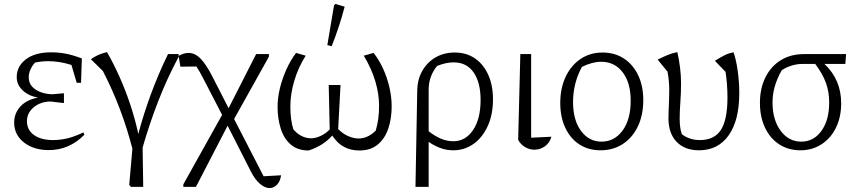

<svg xmlns="http://www.w3.org/2000/svg" viewBox="-20 -756 4365 976"><path d="M228 7Q151 7 101.5 -32Q52 -71 52 -133Q52 -180 83.5 -214.5Q115 -249 173 -260Q126 -268 95.5 -296.5Q65 -325 65 -364Q65 -419 111.5 -454.5Q158 -490 240 -490Q277 -490 312.5 -483.5Q348 -477 396 -459L392 -335H370L343 -426Q282 -445 225 -445Q192 -445 158 -438Q142 -420 134 -400.5Q126 -381 126 -364Q126 -334 144 -315Q162 -296 190 -286.5Q218 -277 248 -277L305 -282V-232L237 -240Q205 -240 178 -227.5Q151 -215 134 -192.5Q117 -170 117 -141Q117 -95 153 -69.5Q189 -44 250 -44Q288 -44 325.5 -53.5Q363 -63 404 -83L409 -71Q332 7 228 7Z M708 194H645L637 183L653 0Q628 -98 591 -197Q554 -296 503 -395L442 -455Q460 -468 480.5 -477Q501 -486 524 -491Q557 -434 588 -364.5Q619 -295 643.5 -220.5Q668 -146 683 -75Q710 -177 747.5 -278.5Q785 -380 834 -481H888V-467Q829 -357 783.5 -239.5Q738 -122 705 -6Z M912 194V181L1109 -172L1018 -348Q996 -392 978 -418L897 -417L888 -472Q915 -487 938 -487Q971 -487 999 -458.5Q1027 -430 1057 -372L1142 -206L1282 -481H1347V-468L1170 -151L1320 140L1409 135Q1404 167 1387.5 183.5Q1371 200 1350 200Q1327 200 1301.5 178.5Q1276 157 1255 115L1137 -117L976 194Z M1549 9Q1494 9 1459 -20.5Q1424 -50 1407.5 -101Q1391 -152 1391 -214Q1391 -259 1403 -308Q1415 -357 1436 -403.5Q1457 -450 1485 -487L1534 -473Q1496 -413 1476 -345.5Q1456 -278 1456 -216Q1456 -178 1460 -149.5Q1464 -121 1471 -99Q1490 -76 1513.5 -64.5Q1537 -53 1561 -53Q1584 -53 1610 -65Q1636 -77 1656 -98L1651 -324H1711L1699 -100Q1725 -74 1752.5 -63Q1780 -52 1802 -52Q1850 -52 1890 -92Q1898 -119 1902.5 -149.5Q1907 -180 1907 -219Q1907 -279 1887.5 -344Q1868 -409 1829 -473L1879 -487Q1905 -455 1926 -410Q1947 -365 1959 -314.5Q1971 -264 1971 -215Q1971 -154 1954 -103Q1937 -52 1900.5 -21.5Q1864 9 1806 9Q1765 9 1730.5 -8.5Q1696 -26 1669 -67Q1623 -15 1549 9ZM1666 -521 1644 -527 1678 -729 1685 -736 1732 -722Q1705 -619 1666 -521Z M2092 194 2101 -297Q2102 -353 2127 -396.5Q2152 -440 2194.5 -464.5Q2237 -489 2292 -489Q2351 -489 2394.5 -459Q2438 -429 2462 -375.5Q2486 -322 2486 -251Q2486 -173 2459 -114.5Q2432 -56 2386.5 -24Q2341 8 2284 8Q2248 8 2216 -4.5Q2184 -17 2159 -35V194ZM2159 -300V-89Q2186 -67 2218 -52.5Q2250 -38 2285 -38Q2346 -38 2384.5 -94.5Q2423 -151 2423 -248Q2423 -337 2387.5 -388Q2352 -439 2286 -439Q2248 -439 2202 -421Q2159 -368 2159 -300Z M2614 -45 2625 -481H2680V-56L2783 -61Q2774 -29 2749.5 -12Q2725 5 2696 5Q2672 5 2649.5 -8Q2627 -21 2614 -45Z M3033 8Q2971 8 2925 -22Q2879 -52 2853.5 -106.5Q2828 -161 2828 -232Q2828 -308 2855.5 -366Q2883 -424 2931.5 -456.5Q2980 -489 3043 -489Q3105 -489 3151.5 -458.5Q3198 -428 3224 -373.5Q3250 -319 3250 -247Q3250 -171 3222.5 -113.5Q3195 -56 3146 -24Q3097 8 3033 8ZM3038 -36Q3103 -36 3144.5 -92Q3186 -148 3186 -244Q3186 -336 3145 -389Q3104 -442 3036 -442Q2991 -442 2938 -416Q2893 -332 2893 -238Q2893 -145 2933.5 -90.5Q2974 -36 3038 -36Z M3533 8Q3461 8 3419.5 -35Q3378 -78 3378 -155Q3378 -170 3379 -194.5Q3380 -219 3381 -247Q3382 -275 3382 -297Q3382 -347 3373 -392L3323 -453Q3355 -469 3376.5 -477.5Q3398 -486 3423 -491Q3432 -453 3437 -412Q3442 -371 3442 -332Q3442 -283 3438.5 -236.5Q3435 -190 3435 -153Q3435 -104 3446 -74Q3484 -44 3538 -44Q3611 -44 3644.5 -95.5Q3678 -147 3678 -262Q3678 -296 3675 -332Q3672 -368 3668 -391L3614 -447Q3643 -465 3664 -475.5Q3685 -486 3709 -490Q3722 -453 3730 -396Q3738 -339 3738 -283Q3738 -144 3684 -68Q3630 8 3533 8Z M4256 -231Q4256 -161 4229.5 -107Q4203 -53 4156 -22.5Q4109 8 4049 8Q3988 8 3941.5 -22Q3895 -52 3869 -106.5Q3843 -161 3843 -233Q3843 -307 3871 -363Q3899 -419 3949 -450Q3999 -481 4067 -481H4281L4277 -431H4171Q4256 -351 4256 -231ZM4058 -431Q4032 -431 4004 -422.5Q3976 -414 3954 -399Q3907 -317 3907 -236Q3907 -147 3948 -91.5Q3989 -36 4053 -36Q4116 -36 4155.5 -90.5Q4195 -145 4195 -235Q4195 -290 4178 -336Q4161 -382 4124 -431Z"/></svg>

Font: Piazzolla Light
Style: Regular
Weight: 300
Designer: Juan Pablo del Peral
Foundry: Huerta Tipografica
Version: Version 1.330